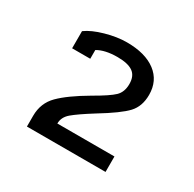

<svg xmlns="http://www.w3.org/2000/svg" viewBox="-84 -751 501 495"><g transform="rotate(30 166.0 -503.5)"><path d="M49 -377Q49 -415 74.5 -440.5Q100 -466 153 -497Q195 -521 209 -534.5Q223 -548 223 -572Q223 -596 208 -606.5Q193 -617 162 -617Q125 -617 103 -604V-578H49V-629Q68 -643 101.5 -652.5Q135 -662 164 -662Q219 -662 250 -638.5Q281 -615 281 -573Q281 -539 261.5 -518Q242 -497 186 -463Q146 -438 129.5 -424Q113 -410 113 -391H283V-345H49Z"/></g></svg>

Font: Pridi Light
Style: Regular
Weight: 300
Designer: Katatrad Team
Foundry: CadsonDemak
Version: Version 1.003